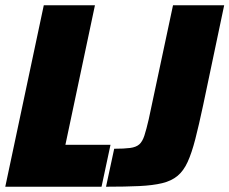

<svg xmlns="http://www.w3.org/2000/svg" viewBox="-30 -708 870 728"><path d="M-10 0 136 -688H330L218 -159H389L355 0ZM372 0 403 -144Q441 -144 463.5 -147Q486 -150 498 -160.5Q510 -171 517.5 -194Q525 -217 534 -256L626 -688H820L740 -308Q724 -233 710.5 -180.5Q697 -128 681.5 -94Q666 -60 643 -41Q620 -22 585 -13.5Q550 -5 498 -2.5Q446 0 372 0Z"/></svg>

Font: Saira SemiCondensed Black
Style: Italic
Weight: 900
Width: 4
Italic angle: -12°
Designer: Hector Gatti with collaboration of the Omnibus-Type team
Foundry: Omnibus-Type
Version: Version 1.101